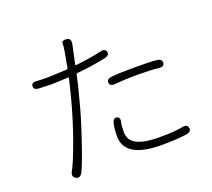

<svg xmlns="http://www.w3.org/2000/svg" viewBox="-132 -952 1264 1144"><g transform="rotate(-20 500.0 -379.5)"><path d="M206 -3Q190 30 164 16Q138 2 156 -30Q178 -67 227 -202Q269 -321 300 -439L329 -556Q330 -561 325 -561L240 -557Q221 -556 202 -557L143 -559Q106 -560 108 -585Q110 -609 146 -605Q159 -603 205 -603Q223 -603 241 -604L333 -608Q340 -608 341 -615L359 -714Q365 -747 364 -764Q363 -781 394 -779Q424 -776 417 -739L391 -618Q390 -613 395 -614Q500 -626 556 -640Q591 -649 597 -625Q602 -601 567 -594Q490 -577 387 -567Q380 -566 379 -559Q365 -492 352 -446Q347 -429 343 -412Q319 -315 275 -186Q229 -48 206 -3ZM713 8Q479 8 479 -132Q479 -173 486 -208Q493 -243 517 -238Q540 -232 530 -197Q526 -184 526 -140.5Q526 -97 559 -73Q604 -40 714 -40Q814 -40 861 -50Q897 -58 901 -32Q906 -7 870 -1Q808 8 713 8ZM888 -449Q885 -424 849 -429Q805 -435 720 -435Q642 -435 578 -429Q542 -425 540 -450Q538 -474 573 -477Q622 -482 717 -482Q820 -482 855 -478Q891 -474 888 -449Z"/></g></svg>

Font: Resource Han Rounded KR Light
Style: Regular
Weight: 300
Designer: Cyano Hao (round all glyphs); Ryoko NISHIZUKA 西塚涼子 (kana, bopomofo & ideographs); Paul D. Hunt (Latin, Greek & Cyrillic)
Foundry: Cyano Hao
Version: 0.990